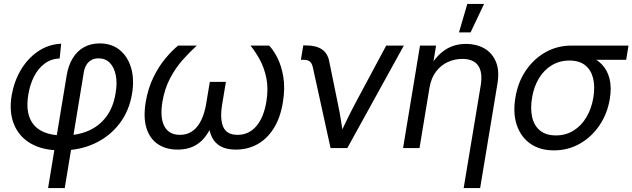

<svg xmlns="http://www.w3.org/2000/svg" viewBox="-20 -755 3225 979"><path d="M225.1 204.1 319.8 -369.6Q328.6 -422.4 351.3 -459Q374 -495.6 408.7 -514.6Q443.4 -533.7 488.3 -533.7Q549.3 -533.7 590.6 -500Q631.8 -466.3 648.7 -408.2Q665.5 -350.1 653.3 -277.3Q638.7 -188.5 588.4 -123.5Q538.1 -58.6 462.4 -23.4Q386.7 11.7 295.4 11.7H287.6Q198.2 11.7 137.7 -22.9Q77.1 -57.6 51.3 -121.1Q25.4 -184.6 39.6 -269.5Q51.8 -339.8 86.2 -398.2Q120.6 -456.5 173.3 -492.7Q226.1 -528.8 292 -532.2L284.2 -457Q240.2 -455.1 207.5 -430.7Q174.8 -406.2 153.8 -365.5Q132.8 -324.7 124.5 -272.9Q112.8 -202.6 130.6 -156.2Q148.4 -109.9 191.9 -87.2Q235.4 -64.5 300.3 -64.5H308.1Q376.5 -64.5 431.4 -88.4Q486.3 -112.3 522.2 -160.4Q558.1 -208.5 569.3 -279.8Q578.6 -331.5 570.3 -371.8Q562 -412.1 539.8 -434.8Q517.6 -457.5 481.9 -457.5Q461.9 -457.5 446.5 -449.2Q431.2 -440.9 421.1 -425Q411.1 -409.2 407.2 -385.7L310.1 204.1Z M885.7 7.8Q828.1 7.8 786.6 -19Q745.1 -45.9 727.5 -99.6Q710 -153.3 722.7 -233.4Q734.9 -305.7 762.9 -362.3Q791 -418.9 825.2 -459.2Q859.4 -499.5 888.2 -522.5H983.4Q948.7 -491.2 912.1 -450.2Q875.5 -409.2 847.4 -356Q819.3 -302.7 808.1 -235.4Q794.9 -155.3 818.1 -111.3Q841.3 -67.4 897 -67.4Q950.7 -67.4 984.4 -108.2Q1018.1 -148.9 1031.2 -225.6L1049.8 -337.4H1131.8L1113.3 -225.6Q1100.1 -148.9 1118.2 -108.2Q1136.2 -67.4 1190.9 -67.4Q1248.5 -67.4 1286.4 -111.1Q1324.2 -154.8 1337.9 -234.9Q1349.1 -302.7 1338.4 -355.7Q1327.6 -408.7 1305.2 -450Q1282.7 -491.2 1257.3 -522.5H1352.5Q1374.5 -499.5 1395 -459Q1415.5 -418.5 1424.8 -361.8Q1434.1 -305.2 1422.4 -233.4Q1409.2 -152.8 1375 -99.4Q1340.8 -45.9 1291.5 -19Q1242.2 7.8 1183.1 7.8Q1135.7 7.8 1106.2 -8.3Q1076.7 -24.4 1062.3 -52.5Q1047.9 -80.6 1043.9 -116.7H1060.1Q1044.9 -79.6 1021.2 -51.3Q997.6 -22.9 964.4 -7.6Q931.2 7.8 885.7 7.8Z M1665.5 0 1575.2 -411.6Q1570.3 -433.1 1559.3 -441.7Q1548.3 -450.2 1525.4 -450.2H1514.2L1526.4 -523.4H1540Q1591.3 -523.4 1620.6 -503.9Q1649.9 -484.4 1658.2 -444.8L1704.1 -219.7Q1712.9 -179.2 1718.8 -139.2Q1724.6 -99.1 1731 -60.1H1708.5Q1727.5 -99.6 1746.8 -139.6Q1766.1 -179.7 1787.1 -219.7L1949.2 -522.5H2039.1L1751 0Z M2169.9 -307.6 2119.1 0H2035.2L2121.6 -522.5H2203.6L2182.6 -395.5H2161.6Q2186.5 -443.4 2216.1 -473.1Q2245.6 -502.9 2280.5 -517.1Q2315.4 -531.2 2356 -531.2Q2408.7 -531.2 2449 -508.5Q2489.3 -485.8 2508.5 -440.4Q2527.8 -395 2516.1 -326.2L2428.2 204.1H2344.2L2431.2 -319.8Q2441.9 -386.2 2418.2 -420.4Q2394.5 -454.6 2336.9 -454.6Q2298.8 -454.6 2263.9 -439Q2229 -423.3 2203.9 -390.9Q2178.7 -358.4 2169.9 -307.6ZM2320.3 -589.8 2362.8 -734.9H2448.2L2379.4 -589.8Z M2804.7 11.7Q2732.4 11.7 2683.8 -22.7Q2635.3 -57.1 2615 -117.7Q2594.7 -178.2 2607.9 -256.8Q2620.6 -335.4 2660.9 -395Q2701.2 -454.6 2761.2 -488.5Q2821.3 -522.5 2893.1 -522.5H3184.6L3172.9 -450.2H2975.1L2883.3 -446.3Q2833.5 -446.3 2793.7 -422.4Q2753.9 -398.4 2728 -355.7Q2702.1 -313 2692.9 -256.8Q2683.6 -200.7 2693.6 -157.2Q2703.6 -113.8 2733.9 -89.1Q2764.2 -64.5 2814.5 -64.5Q2864.7 -64.5 2904.5 -89.1Q2944.3 -113.8 2970.2 -157.5Q2996.1 -201.2 3005.4 -256.8Q3014.6 -313.5 3004.2 -356Q2993.7 -398.4 2963.6 -422.4Q2933.6 -446.3 2883.3 -446.3L2886.7 -485.4Q2937.5 -485.4 2978.8 -470.9Q3020 -456.5 3048.3 -427.2Q3076.7 -397.9 3087.9 -354Q3099.1 -310.1 3089.4 -250.5Q3077.1 -175.8 3036.9 -116.2Q2996.6 -56.6 2936.8 -22.5Q2877 11.7 2804.7 11.7Z"/></svg>

Font: Inter 28pt
Style: Italic
Weight: 400
Italic angle: -9.3988°
Designer: Rasmus Andersson
Foundry: rsms
Version: Version 4.001;git-66647c0bb